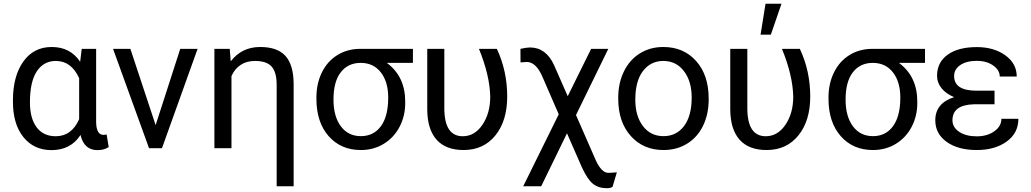

<svg xmlns="http://www.w3.org/2000/svg" viewBox="-20 -788 5484 1021"><path d="M491.2 -528.3V-139.2Q492.2 -70.8 530.3 -70.8Q539.6 -70.8 546.9 -73.2L558.1 -6.3Q534.7 10.3 498.5 10.3Q426.8 10.3 408.2 -70.3Q356 10.3 253.9 10.3Q160.2 10.3 104.5 -58.8Q48.8 -127.9 48.8 -247.1V-254.4Q48.8 -383.3 104 -460.7Q159.2 -538.1 254.9 -538.1Q354 -538.1 406.2 -459.5L414.6 -528.3ZM139.2 -244.1Q139.2 -158.7 174.8 -111.1Q210.4 -63.5 276.4 -63.5Q360.8 -63.5 400.9 -154.3V-372.1Q359.4 -463.9 277.3 -463.9Q211.9 -463.9 175.5 -408.4Q139.2 -353 139.2 -244.1Z M581.1 0ZM807.6 -122.6 938.5 -528.3H1030.8L841.3 0H772.5L581.1 -528.3H673.3Z M1201.7 -528.3 1207 -461.9Q1265.6 -538.1 1363.3 -538.1Q1456.1 -538.1 1498.5 -490Q1541 -441.9 1541.5 -342.3V202.6H1451.2V-336.9Q1451.2 -403.3 1424.8 -433.6Q1398.4 -463.9 1335.9 -463.9Q1291 -463.9 1259.3 -442.6Q1227.5 -421.4 1210.9 -383.3V0H1120.1V-528.3Z M2175.8 -453.6H2037.1Q2134.8 -381.3 2134.8 -248V-239.7Q2134.8 -171.4 2105 -114Q2075.2 -56.6 2021.2 -23.4Q1967.3 9.8 1898.9 9.8Q1792.5 9.8 1727.5 -64.2Q1662.6 -138.2 1662.6 -262.7V-269Q1662.6 -343.3 1691.4 -402.3Q1720.2 -461.4 1773.2 -494.6Q1826.2 -527.8 1894.5 -528.3H2175.8ZM1753.4 -258.3Q1753.4 -168.9 1792.5 -116.5Q1831.5 -64 1898.9 -64Q1966.8 -64 2005.6 -116.9Q2044.4 -169.9 2044.4 -269Q2044.4 -353 2005.1 -403.3Q1965.8 -453.6 1897.9 -453.6Q1831.1 -453.6 1792.2 -403.8Q1753.4 -354 1753.4 -258.3Z M2342.8 -528.3V-212.4Q2342.8 -63.5 2440.9 -63.5Q2503.9 -63.5 2545.4 -124.5Q2586.9 -185.5 2586.9 -274.4Q2584.5 -387.2 2526.9 -528.3H2622.1Q2677.2 -410.6 2677.2 -274.4Q2677.2 -146 2614.5 -68.1Q2551.8 9.8 2445.3 9.8Q2350.6 9.8 2301.8 -44.9Q2252.9 -99.6 2252 -204.6V-528.3Z M2798.3 -535.6Q2883.3 -535.6 2926.3 -441.9L2999 -276.4L3123.5 -528.3H3214.8L3043 -176.3L3149.4 66.9Q3179.2 129.4 3212.4 130.9H3225.1L3260.3 128.4L3237.3 205.6Q3225.6 212.9 3207.5 212.9Q3163.1 212.9 3133.8 189.9Q3104.5 167 3074.2 101.6L2995.1 -79.1L2857.9 202.6H2762.2L2951.2 -180.2L2869.1 -369.1Q2833.5 -458.5 2781.2 -458.5L2748 -456.1L2747.6 -528.3Q2780.8 -535.6 2798.3 -535.6Z M3267.6 0ZM3267.6 -269Q3267.6 -346.7 3298.1 -408.7Q3328.6 -470.7 3383.1 -504.4Q3437.5 -538.1 3507.3 -538.1Q3615.2 -538.1 3681.9 -463.4Q3748.5 -388.7 3748.5 -264.6V-258.3Q3748.5 -181.2 3719 -119.9Q3689.5 -58.6 3634.5 -24.4Q3579.6 9.8 3508.3 9.8Q3400.9 9.8 3334.2 -64.9Q3267.6 -139.6 3267.6 -262.7ZM3358.4 -258.3Q3358.4 -170.4 3399.2 -117.2Q3439.9 -64 3508.3 -64Q3577.1 -64 3617.7 -117.9Q3658.2 -171.9 3658.2 -269Q3658.2 -356 3616.9 -409.9Q3575.7 -463.9 3507.3 -463.9Q3440.4 -463.9 3399.4 -410.6Q3358.4 -357.4 3358.4 -258.3Z M3863.3 0ZM3954.1 -528.3V-212.4Q3954.1 -63.5 4052.2 -63.5Q4115.2 -63.5 4156.7 -124.5Q4198.2 -185.5 4198.2 -274.4Q4195.8 -387.2 4138.2 -528.3H4233.4Q4288.6 -410.6 4288.6 -274.4Q4288.6 -146 4225.8 -68.1Q4163.1 9.8 4056.6 9.8Q3961.9 9.8 3913.1 -44.9Q3864.3 -99.6 3863.3 -204.6V-528.3ZM4050.8 -768.1H4135.7L4079.1 -603.5H4024.4Z M4898.9 -453.6H4760.3Q4857.9 -381.3 4857.9 -248V-239.7Q4857.9 -171.4 4828.1 -114Q4798.3 -56.6 4744.4 -23.4Q4690.4 9.8 4622.1 9.8Q4515.6 9.8 4450.7 -64.2Q4385.7 -138.2 4385.7 -262.7V-269Q4385.7 -343.3 4414.6 -402.3Q4443.4 -461.4 4496.3 -494.6Q4549.3 -527.8 4617.7 -528.3H4898.9ZM4476.6 -258.3Q4476.6 -168.9 4515.6 -116.5Q4554.7 -64 4622.1 -64Q4689.9 -64 4728.8 -116.9Q4767.6 -169.9 4767.6 -269Q4767.6 -353 4728.3 -403.3Q4689 -453.6 4621.1 -453.6Q4554.2 -453.6 4515.4 -403.8Q4476.6 -354 4476.6 -258.3Z M5044.9 -148.4Q5044.9 -110.8 5080.8 -86.9Q5116.7 -63 5174.3 -63Q5229.5 -63 5267.3 -89.8Q5305.2 -116.7 5305.2 -156.2H5395.5Q5395.5 -80.6 5333.3 -35.4Q5271 9.8 5174.3 9.8Q5074.7 9.8 5014.2 -33.4Q4953.6 -76.7 4953.6 -148.4Q4953.6 -239.3 5053.7 -271.5Q5010.7 -289.1 4986.8 -318.8Q4962.9 -348.6 4962.9 -384.3Q4962.9 -456.5 5019.3 -497.1Q5075.7 -537.6 5174.3 -537.6Q5265.1 -537.6 5325.9 -493.9Q5386.7 -450.2 5386.7 -380.9H5296.4Q5296.4 -415 5261.5 -439.7Q5226.6 -464.4 5174.3 -464.4Q5119.6 -464.4 5086.7 -442.1Q5053.7 -419.9 5053.7 -383.8Q5053.7 -305.7 5172.9 -305.7H5268.6V-233.4H5159.2Q5044.9 -230.5 5044.9 -148.4Z"/></svg>

Font: Roboto
Style: Regular
Weight: 400
Designer: Google
Version: Version 2.134; 2016; ttfautohint (v1.6)